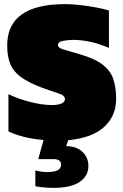

<svg xmlns="http://www.w3.org/2000/svg" viewBox="-20 -674 600 934"><path d="M240 240Q228 240 210 239Q192 238 176 236Q160 234 152 232V155Q181 163 210 163Q277 163 277 128Q277 112 267 106Q257 100 240 100H166L192 7Q142 3 97.5 -8Q53 -19 21 -35V-216Q68 -193 127 -178Q186 -163 232 -163Q262 -163 279 -170.5Q296 -178 296 -192Q296 -210 264 -220Q232 -230 180 -249Q118 -273 82 -299Q46 -325 30.5 -361.5Q15 -398 15 -453Q15 -654 298 -654Q330 -654 369.5 -649.5Q409 -645 446.5 -638Q484 -631 510 -623V-441Q455 -464 413 -472Q371 -480 339 -480Q314 -480 288 -475.5Q262 -471 262 -455Q262 -442 285 -434.5Q308 -427 358 -413Q438 -391 478 -360.5Q518 -330 531.5 -288.5Q545 -247 545 -193Q545 -110 486.5 -56.5Q428 -3 312 8L302 37Q352 37 381 64.5Q410 92 410 133Q410 182 367.5 211Q325 240 240 240Z"/></svg>

Font: Kanit Black
Style: Regular
Weight: 900
Designer: Katatrad Team
Foundry: CadsonDemak
Version: Version 2.000; ttfautohint (v1.8.3)